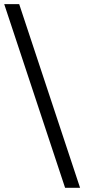

<svg xmlns="http://www.w3.org/2000/svg" viewBox="-37 -731 430 927"><path d="M349.6 175.8H277.3L-16.6 -710.9H55.7Z"/></svg>

Font: Crimson Pro Medium
Style: Regular
Weight: 500
Designer: Jacques Le Bailly
Foundry: Baron von Fonthausen
Version: Version 1.003